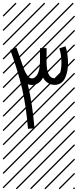

<svg xmlns="http://www.w3.org/2000/svg" viewBox="-23 -978 577 1424"><path d="M53.2 -607.4 99.1 -624.5Q119.6 -568.4 134.3 -523.9Q141.1 -503.4 145 -492.7Q148.9 -481.9 155.8 -464.1Q162.6 -446.3 168.2 -436.5Q173.8 -426.8 181.4 -416.3Q189 -405.8 197 -401.1Q205.1 -396.5 214.4 -396.5Q230 -396.5 245.1 -413.1Q260.3 -429.7 268.1 -465.3Q273.4 -490.7 273.4 -520.5L273.9 -621.1H322.8L322.3 -520.5Q322.3 -488.3 327.1 -462.4Q334.5 -425.8 348.4 -411.6Q362.3 -397.5 381.8 -397.5Q404.3 -397.5 418.5 -427.7Q432.6 -458 432.6 -511.7Q432.6 -573.2 417 -619.1L462.9 -634.8Q481.4 -578.1 481.4 -511.7Q481.4 -482.4 477.1 -456.3Q472.7 -430.2 462.2 -404.5Q451.7 -378.9 431.2 -363.8Q410.6 -348.6 381.8 -348.6Q355 -348.6 332.5 -362.5Q310.1 -376.5 296.4 -402.3Q265.6 -347.7 214.4 -347.7Q197.3 -347.7 183.1 -353.5Q217.8 -208 232.9 -26.4L184.6 -22.9Q170.9 -189.9 141.1 -319.3Q111.3 -448.7 53.2 -607.4ZM526.9 410.6 533.7 417.5 525.4 425.8 518.6 418.9ZM526.9 304.7 533.7 311.5 419.4 425.8 412.6 418.9ZM526.9 198.7 533.7 205.6 313.5 425.8 306.6 418.9ZM526.9 92.3 533.7 99.1 207.5 425.8 200.7 418.9ZM526.9 -13.2 533.7 -6.3 101.6 425.8 94.7 418.9ZM526.9 -119.1 533.7 -112.3 3.4 418 -3.4 411.1ZM526.9 -225.6 533.7 -218.8 3.4 311.5 -3.4 304.7ZM526.9 -331.5 533.7 -324.7 3.4 205.6 -3.4 198.7ZM526.9 -438 533.7 -431.2 3.4 99.1 -3.4 92.3ZM526.9 -543.5 533.7 -536.6 3.4 -6.3 -3.4 -13.2ZM526.9 -649.4 533.7 -642.6 3.4 -112.3 -3.4 -119.1ZM526.9 -755.9 533.7 -749 3.4 -218.8 -3.4 -225.6ZM526.9 -861.8 533.7 -855 3.4 -324.7 -3.4 -331.5ZM516.6 -958 523.4 -951.2 3.4 -431.2 -3.4 -438ZM411.1 -958 418 -951.2 3.4 -536.6 -3.4 -543.5ZM305.2 -958 312 -951.2 3.4 -642.6 -3.4 -649.4ZM198.7 -958 205.6 -951.2 3.4 -749 -3.4 -755.9ZM92.3 -958 99.1 -951.2 3.4 -855 -3.4 -861.8Z"/></svg>

Font: AzarMehrMSRS2
Style: Regular
Weight: 1
Designer: Amin Abedi
Version: Version 1.00